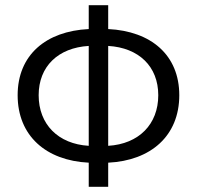

<svg xmlns="http://www.w3.org/2000/svg" viewBox="-20 -698 759 740"><path d="M590 -331C590 -219 515 -143 397 -136V-521C515 -514 590 -442 590 -331ZM129 -331C129 -442 204 -514 322 -521V-136C204 -143 129 -219 129 -331ZM322 22H397V-71C562 -79 671 -175 671 -331C671 -486 562 -578 397 -586V-678H322V-586C157 -578 48 -486 48 -331C48 -175 157 -79 322 -71Z"/></svg>

Font: Giro Sans Regular
Style: Regular
Weight: 400
Designer: Paul D. Hunt
Foundry: Adobe Systems Incorporated
Version: Version 1.000;PS 1.0;hotconv 1.0.88;makeotf.lib2.5.647800